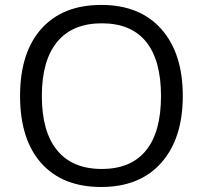

<svg xmlns="http://www.w3.org/2000/svg" viewBox="-20 -745 819 775"><path d="M146.5 -86.4Q61 -182.6 61 -357.7Q61 -532.7 147 -628.9Q232.9 -725.1 388.9 -725.1Q544.9 -725.1 631.3 -627.4Q717.8 -529.8 717.8 -357.9Q717.8 -186 631.1 -88.1Q544.4 9.8 388.4 9.8Q232.4 9.8 146.5 -86.4ZM629.9 -357.2Q629.9 -502 569.6 -576.4Q509.3 -650.9 390.9 -650.9Q272.5 -650.9 210.7 -575.9Q148.9 -501 148.9 -357.2Q148.9 -213.4 210.7 -138.2Q272.5 -63 390.6 -63Q508.8 -63 569.3 -137.7Q629.9 -212.4 629.9 -357.2Z"/></svg>

Font: Open Sans Hebrew
Style: Regular
Weight: 400
Foundry: Ascender Corporation, Yanek Iontef
Version: Version 2.001;PS 002.001;hotconv 1.0.70;makeotf.lib2.5.58329